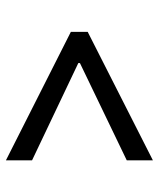

<svg xmlns="http://www.w3.org/2000/svg" viewBox="38 -610 551 667"><g transform="rotate(90 313.5 -276.5)"><path d="M90.8 -305.7V-247.1L537.1 -21.5V-112.3L196.3 -274.4L199.2 -269.5V-283.2L196.3 -277.3L537.1 -441.4V-532.2Z"/></g></svg>

Font: Pretendard Variable
Style: Regular
Weight: 400
Designer: Base glyphs from Inter by Rasmus Andersson; Hangeul glyphs from Noto Sans CJK(Source Han Sans) by Jang Soo-young and Kan
Foundry: Kil Hyung-jin
Version: Version 1.309;Glyphs 3.2 (3225)